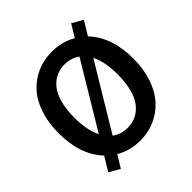

<svg xmlns="http://www.w3.org/2000/svg" viewBox="-217 -950 1161 1161"><g transform="rotate(-45 363.5 -369.5)"><path d="M363.3 11.2Q275.9 11.2 206.1 -30.3L158.2 48.3L89.4 9.3L143.6 -80.1Q44.4 -184.6 44.4 -369.6Q44.4 -459.5 68.8 -531.7Q93.3 -604 136.5 -650.9Q179.7 -697.8 237.5 -722.9Q295.4 -748 363.3 -748Q450.2 -748 520.5 -707.5L567.9 -786.6L637.7 -747.6L584 -658.7Q683.6 -554.2 683.6 -369.6Q683.6 -280.3 658.7 -207.5Q633.8 -134.8 590.6 -87.4Q547.4 -40 489 -14.4Q430.7 11.2 363.3 11.2ZM178.2 -369.6Q178.2 -261.7 212.4 -194.3L461.4 -608.9Q419.4 -639.2 363.3 -639.2Q323.7 -639.2 291 -623.8Q258.3 -608.4 232.7 -576.9Q207 -545.4 192.6 -492.4Q178.2 -439.5 178.2 -369.6ZM363.3 -97.7Q402.8 -97.7 436 -113.5Q469.2 -129.4 494.9 -161.4Q520.5 -193.4 534.7 -246.6Q548.8 -299.8 548.8 -369.6Q548.8 -478 515.1 -543.9L265.1 -128.9Q306.2 -97.7 363.3 -97.7Z"/></g></svg>

Font: Epilogue SemiBold
Style: Regular
Weight: 600
Designer: Tyler Finck
Foundry: Etcetera Type Co
Version: Version 2.112